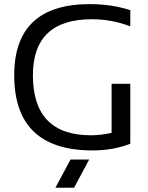

<svg xmlns="http://www.w3.org/2000/svg" viewBox="-20 -723 716 929"><path d="M610.4 -27.3Q525.9 4.9 428.2 4.9Q48.8 4.9 48.8 -358.9Q48.8 -703.1 415 -703.1Q520 -703.1 610.4 -673.8V-595.7Q520 -629.9 424.8 -629.9Q139.2 -629.9 139.2 -358.9Q139.2 -68.4 420.4 -68.4Q465.3 -68.4 520 -80.1V-317.4H610.4ZM411.6 48.8 338.4 185.5H248L321.3 48.8Z"/></svg>

Font: Sansation
Style: Regular
Weight: 400
Designer: Bernd Montag
Version: Version 1.301